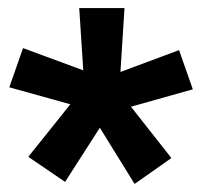

<svg xmlns="http://www.w3.org/2000/svg" viewBox="-20 -731 497 475"><path d="M3 -515 154 -473 50 -343 141 -281 227 -415 313 -276 404 -340 304 -467 457 -510 423 -607 278 -553 288 -711H176L186 -557L37 -612Z"/></svg>

Font: Aerodynamic
Style: Bd
Weight: 500
Designer: Google
Version: Version 2.000980; 2014